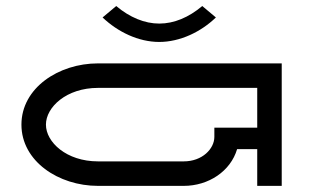

<svg xmlns="http://www.w3.org/2000/svg" viewBox="-20 -607 1040 627"><path d="M500 -530C452.4 -530 403.6 -550.2 359.5 -587.3L315 -550C364.4 -502.9 432 -470 500 -470C568 -470 636.5 -503 685 -550L640.5 -587.3C596.4 -550.2 548.6 -530 500 -530ZM900 -400H300C171.3 -400 50 -319.6 50 -200C50 -80.4 171.3 0 300 0H580C661.1 0 733 -47.8 754.3 -120H820V0H900ZM820 -320V-190H680V-160C680 -121.1 640.5 -80 580 -80H300C196.9 -80 130 -142.9 130 -200C130 -257.1 196.9 -320 300 -320Z"/></svg>

Font: KetosagCBd
Style: Regular
Weight: 500
Designer: gluk
Foundry: gluk
Version: Version 00.0024